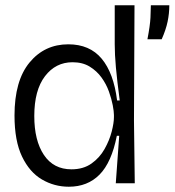

<svg xmlns="http://www.w3.org/2000/svg" viewBox="-20 -695 662 728"><path d="M241 13Q186 13 139 -14.5Q92 -42 63.5 -101.5Q35 -161 35 -257Q35 -389 92 -458Q149 -527 239 -527Q320 -527 365.5 -472.5Q411 -418 424 -314H434Q424 -389 419.5 -439Q415 -489 415 -527V-675H490L488 -238L491 0H419L432 -180H423Q403 -79 357.5 -33Q312 13 241 13ZM251 -53Q296 -53 327 -75Q358 -97 376.5 -130Q395 -163 403.5 -196Q412 -229 412 -251V-259Q412 -272 407.5 -296Q403 -320 393 -348Q383 -376 365 -401Q347 -426 320 -442.5Q293 -459 255 -459Q191 -459 150.5 -406Q110 -353 110 -255Q110 -162 146.5 -107.5Q183 -53 251 -53ZM539 -546Q549 -598 550.5 -628Q552 -658 552 -675H622Q622 -644 615.5 -613Q609 -582 593 -546Z"/></svg>

Font: Bricolage Grotesque 48pt Light
Style: Regular
Weight: 300
Designer: Mathieu Triay
Foundry: Atelier Triay
Version: Version 1.000; ttfautohint (v1.8.4.7-5d5b);gftools[0.9.32]